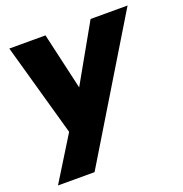

<svg xmlns="http://www.w3.org/2000/svg" viewBox="-122 -600 846 888"><g transform="rotate(-20 300.5 -156.0)"><path d="M14 180 168 -69 158 3 19 -492H197L271 -170H237L419 -492H601L194 180Z"/></g></svg>

Font: Nunito Sans 12pt Black
Style: Italic
Weight: 900
Italic angle: -9°
Designer: Vernon Adams
Foundry: Vernon Adams
Version: Version 3.101;gftools[0.9.27]